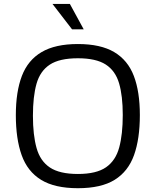

<svg xmlns="http://www.w3.org/2000/svg" viewBox="-20 -944 796 982"><path d="M378.4 18.6Q259.8 18.6 190.2 -24.2Q120.6 -66.9 90.8 -150.4Q61 -233.9 61 -355Q61 -475.1 92 -555.9Q123 -636.7 192.9 -677.7Q262.7 -718.8 378.4 -718.8Q494.6 -718.8 564.2 -677.5Q633.8 -636.2 664.6 -555.4Q695.3 -474.6 695.3 -355.5Q695.3 -233.9 665.5 -150.6Q635.7 -67.4 566.7 -24.4Q497.6 18.6 378.4 18.6ZM378.4 -54.2Q473.1 -54.2 522.5 -88.6Q571.8 -123 589.8 -190.2Q607.9 -257.3 607.9 -356Q607.9 -453.6 589.1 -517.8Q570.3 -582 520.8 -614Q471.2 -646 378.4 -646Q284.2 -646 234.6 -613.3Q185.1 -580.6 166.7 -515.4Q148.4 -450.2 148.4 -352.1Q148.4 -253.4 167 -187Q185.5 -120.6 235.1 -87.4Q284.7 -54.2 378.4 -54.2ZM337.4 -923.8 408.2 -793.9H348.6L248.5 -923.8Z"/></svg>

Font: Metrophobic
Style: Regular
Weight: 400
Designer: Vernon Adams
Foundry: Vernon Adams
Version: Version 3.200; ttfautohint (v1.8.4.7-5d5b);gftools[0.9.23]